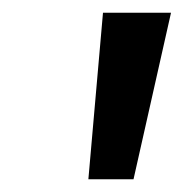

<svg xmlns="http://www.w3.org/2000/svg" viewBox="-20 -792 289 302"><path d="M190 -510H119L142 -772H249Z"/></svg>

Font: Bitter Pro SemiBold
Style: Italic
Weight: 600
Italic angle: -9°
Designer: Sol Matas, and Bitter project Authors
Foundry: Sol Matas
Version: Version 1.010